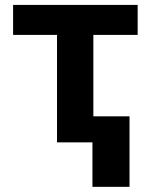

<svg xmlns="http://www.w3.org/2000/svg" viewBox="-20 -565 598 762"><path d="M32 -426.5V-545.5H526.3V-426.5H350.5V0H206.3V-426.5ZM494 -103.3V176.5H346.9V-103.3Z"/></svg>

Font: InterMG
Style: Bold
Weight: 700
Designer: Rasmus Andersson
Foundry: rsms
Version: Version 3.019;December 26, 2023;FontCreator 15.0.0.2955 64-b